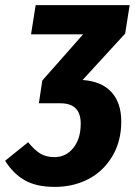

<svg xmlns="http://www.w3.org/2000/svg" viewBox="-40 -713 526 749"><path d="M465.8 -692.9 448.2 -582 282.2 -400.9Q356 -396 394.5 -354Q433.1 -312 433.1 -238.8Q433.1 -161.1 397.5 -102.3Q361.8 -43.5 303.5 -13.7Q245.1 16.1 173.8 16.1Q102.1 16.1 56.6 -9.8Q11.2 -35.6 -20 -85.9L69.8 -158.2Q95.2 -127 117.7 -113.5Q140.1 -100.1 172.9 -100.1Q217.3 -100.1 246.1 -136Q274.9 -171.9 274.9 -231Q274.9 -310.1 195.8 -310.1H110.8L111.8 -311L125 -398.9L284.2 -579.1H81.1L99.1 -692.9Z"/></svg>

Font: Fira Sans Compressed
Style: Bold Italic
Weight: 700
Width: 3
Italic angle: -8°
Designer: Carrois Corporate & Edenspiekermann AG
Foundry: Carrois Corporate GbR & Edenspiekermann AG
Version: Version 4.203;PS 004.203;hotconv 1.0.88;makeotf.lib2.5.64775